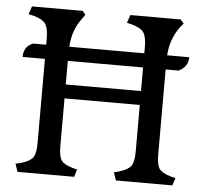

<svg xmlns="http://www.w3.org/2000/svg" viewBox="-49 -701 802 752"><g transform="rotate(5 352.5 -325.0)"><path d="M205.1 -450.2H501V-357.4H205.1ZM269.5 0 278.3 -29.3 259.8 -34.2Q226.6 -43.9 215.8 -59.1Q205.1 -74.2 205.1 -114.3V-302.7H501V-120.1Q501 -78.1 489.3 -62.5Q477.5 -46.9 442.4 -36.1L422.9 -31.2L433.6 0H655.3L665 -29.3L646.5 -34.2Q612.3 -43.9 601.1 -59.6Q589.8 -75.2 589.8 -114.3V-450.2H640.6Q677.7 -467.8 677.7 -505.9H590.8Q594.7 -569.3 630.9 -619.1L644.5 -635.7L630.9 -650.4H433.6L422.9 -619.1L442.4 -614.3Q477.5 -604.5 489.3 -587.9Q501 -571.3 501 -530.3V-505.9H206.1Q210 -573.2 246.1 -619.1L257.8 -635.7L246.1 -650.4H46.9L36.1 -619.1L57.6 -614.3Q91.8 -604.5 103.5 -587.9Q115.2 -571.3 115.2 -530.3V-505.9H63.5Q27.3 -491.2 27.3 -450.2H115.2V-120.1Q115.2 -78.1 104 -62.5Q92.8 -46.9 57.6 -36.1L36.1 -31.2L46.9 0Z"/></g></svg>

Font: Kurale
Style: Regular
Weight: 400
Version: 1.0; ttfautohint (v1.3)